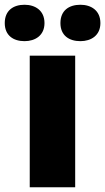

<svg xmlns="http://www.w3.org/2000/svg" viewBox="-58 -787 442 807"><path d="M-38 -690C-38 -638 -2 -614 45 -614C90 -614 129 -638 129 -690C129 -743 90 -767 45 -767C-2 -767 -38 -743 -38 -690ZM196 -690C196 -638 232 -614 280 -614C325 -614 364 -638 364 -690C364 -743 325 -767 280 -767C232 -767 196 -743 196 -690ZM258 0V-553H67V0Z"/></svg>

Font: Noto Sans Myanmar UI Black
Style: Regular
Weight: 900
Designer: Monotype Design Team
Foundry: Monotype Imaging Inc.
Version: Version 2.103